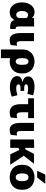

<svg xmlns="http://www.w3.org/2000/svg" viewBox="1576 -2384 1012 4204"><g transform="rotate(90 2082.0 -282.0)"><path d="M247 12Q183 12 135 -22.5Q87 -57 60 -117.5Q33 -178 33 -257Q33 -338 60 -400Q87 -462 135 -497Q183 -532 246 -532Q285 -532 319 -517Q353 -502 373 -478H375V-520L559 -524V-192Q559 -157 569.5 -136.5Q580 -116 615 -117V0Q578 4 537 0.5Q496 -3 463 -23.5Q430 -44 418 -90H416Q379 -30 337.5 -9Q296 12 247 12ZM304 -131Q334 -131 353.5 -151Q373 -171 375 -196V-356Q361 -375 341 -383Q321 -391 306 -391Q271 -391 246 -356.5Q221 -322 221 -259Q221 -192 246 -161.5Q271 -131 304 -131Z M966 -13Q938 1 909.5 6.5Q881 12 858 12Q802 12 768 -18Q734 -48 719 -100Q704 -152 704 -219V-520H881V-256Q881 -229 883.5 -202.5Q886 -176 896.5 -159Q907 -142 932 -142Q942 -142 956 -145Q970 -148 980 -151Z M1063 204V-260Q1063 -335 1086.5 -387Q1110 -439 1148.5 -471Q1187 -503 1233.5 -517.5Q1280 -532 1327 -532Q1373 -532 1419.5 -517.5Q1466 -503 1504.5 -471Q1543 -439 1566 -387Q1589 -335 1589 -260Q1589 -185 1566 -133Q1543 -81 1504.5 -49Q1466 -17 1419.5 -2.5Q1373 12 1327 12Q1288 12 1253 3V204ZM1327 -120Q1358 -120 1379 -150.5Q1400 -181 1400 -260Q1400 -339 1379 -369.5Q1358 -400 1327 -400Q1294 -400 1273.5 -369.5Q1253 -339 1253 -260Q1253 -181 1273.5 -150.5Q1294 -120 1327 -120Z M1879 8Q1813 8 1760.5 -11.5Q1708 -31 1677.5 -66.5Q1647 -102 1647 -150Q1647 -202 1681 -229.5Q1715 -257 1773 -267V-269Q1653 -301 1653 -393Q1653 -457 1714 -494.5Q1775 -532 1875 -532Q1931 -532 1982.5 -521.5Q2034 -511 2066 -499L2036 -374Q2013 -382 1981.5 -386.5Q1950 -391 1921 -391Q1876 -391 1851 -380.5Q1826 -370 1826 -349Q1826 -329 1842.5 -319.5Q1859 -310 1881.5 -307.5Q1904 -305 1921 -305H1969L1973 -225H1915Q1897 -225 1876.5 -222Q1856 -219 1841.5 -209Q1827 -199 1827 -180Q1827 -131 1914 -131Q1954 -131 1996 -140Q2038 -149 2065 -158L2096 -34Q2076 -24 2041 -14Q2006 -4 1963.5 2Q1921 8 1879 8Z M2445 12Q2380 12 2339.5 -18Q2299 -48 2280 -100Q2261 -152 2261 -219V-392H2132V-520H2567V-392H2438V-256Q2438 -223 2442.5 -197Q2447 -171 2462 -156.5Q2477 -142 2510 -142Q2534 -142 2567 -151L2553 -13Q2525 1 2496 6.5Q2467 12 2445 12Z M2933 -13Q2905 1 2876.5 6.5Q2848 12 2825 12Q2769 12 2735 -18Q2701 -48 2686 -100Q2671 -152 2671 -219V-520H2848V-256Q2848 -229 2850.5 -202.5Q2853 -176 2863.5 -159Q2874 -142 2899 -142Q2909 -142 2923 -145Q2937 -148 2947 -151Z M3034 -520 3218 -524V-322L3257 -340L3349 -520H3566L3390 -296L3587 0H3359L3263 -200L3218 -179V0H3034Z M3862 12Q3812 12 3763 -3Q3714 -18 3674.5 -50Q3635 -82 3611.5 -134Q3588 -186 3588 -260Q3588 -334 3611.5 -386Q3635 -438 3674.5 -470Q3714 -502 3763 -517Q3812 -532 3862 -532Q3912 -532 3961 -517Q4010 -502 4049.5 -470Q4089 -438 4112.5 -386Q4136 -334 4136 -260Q4136 -186 4112.5 -134Q4089 -82 4049.5 -50Q4010 -18 3961 -3Q3912 12 3862 12ZM3862 -120Q3884 -120 3903 -131.5Q3922 -143 3934 -173.5Q3946 -204 3946 -260Q3946 -316 3934 -346.5Q3922 -377 3903 -388.5Q3884 -400 3862 -400Q3840 -400 3820.5 -388.5Q3801 -377 3789 -346.5Q3777 -316 3777 -260Q3777 -204 3789 -173.5Q3801 -143 3820.5 -131.5Q3840 -120 3862 -120ZM3719 -590 3802 -768H4006L3867 -590Z"/></g></svg>

Font: Murecho ExtraBold
Style: Regular
Weight: 800
Designer: Neil Summerour
Foundry: Positype
Version: Version 1.010; ttfautohint (v1.8.3)